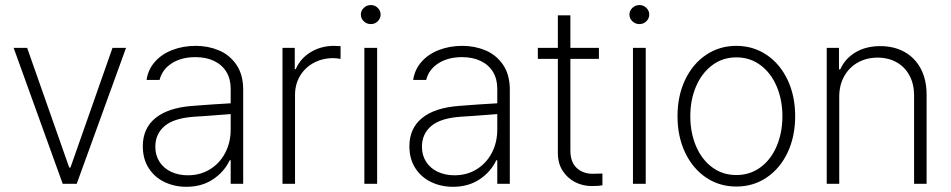

<svg xmlns="http://www.w3.org/2000/svg" viewBox="-20 -717 3711 749"><path d="M279.3 0H224.6L33.2 -530.3H85.9L250 -63.5H254.9L418.9 -530.3H471.7Z M728.5 -303.7Q764.6 -306.6 807.6 -309.6Q850.6 -312.5 879.9 -314V-371.1Q879.9 -408.7 863.3 -436.3Q846.7 -463.9 815.7 -479Q784.7 -494.1 742.2 -494.1Q688 -494.1 650.4 -470.2Q612.8 -446.3 602.5 -405.3H551.8Q557.6 -445.3 583.7 -475.3Q609.9 -505.4 651.6 -521.7Q693.4 -538.1 744.1 -538.1Q792 -538.1 834 -520.5Q876 -502.9 902.3 -464.4Q928.7 -425.8 928.7 -367.2V0H879.9V-91.8H876Q854.5 -46.4 810.8 -17.3Q767.1 11.7 707 11.7Q660.2 11.7 621.3 -7.1Q582.5 -25.9 559.8 -61.5Q537.1 -97.2 537.1 -146.5Q537.1 -216.3 586.2 -256.3Q635.3 -296.4 728.5 -303.7ZM712.9 -33.2Q761.2 -33.2 799.3 -56.6Q837.4 -80.1 858.6 -120.8Q879.9 -161.6 879.9 -211.9V-272L847.7 -269.5Q768.1 -263.2 738.3 -261.7Q659.2 -256.3 622.6 -225.6Q585.9 -194.8 585.9 -144.5Q585.9 -110.8 602.5 -85.4Q619.1 -60.1 647.9 -46.6Q676.8 -33.2 712.9 -33.2Z M1082 -530.3H1129.9V-447.3H1133.8Q1150.9 -488.3 1191.4 -513.2Q1231.9 -538.1 1283.2 -538.1L1308.6 -537.1V-487.3Q1291 -490.2 1280.3 -490.2Q1237.8 -490.2 1203.6 -471.7Q1169.4 -453.1 1150.1 -420.4Q1130.9 -387.7 1130.9 -346.7V0H1082Z M1401.4 -530.3H1451.2V0H1401.4ZM1387.7 -660.2Q1387.7 -675.3 1399.2 -686.3Q1410.6 -697.3 1426.8 -697.3Q1442.4 -697.3 1453.6 -686.3Q1464.8 -675.3 1464.8 -660.2Q1464.8 -645 1453.6 -634Q1442.4 -623 1426.8 -623Q1410.6 -623 1399.2 -634Q1387.7 -645 1387.7 -660.2Z M1768.6 -303.7Q1804.7 -306.6 1847.7 -309.6Q1890.6 -312.5 1919.9 -314V-371.1Q1919.9 -408.7 1903.3 -436.3Q1886.7 -463.9 1855.7 -479Q1824.7 -494.1 1782.2 -494.1Q1728 -494.1 1690.4 -470.2Q1652.8 -446.3 1642.6 -405.3H1591.8Q1597.7 -445.3 1623.8 -475.3Q1649.9 -505.4 1691.7 -521.7Q1733.4 -538.1 1784.2 -538.1Q1832 -538.1 1874 -520.5Q1916 -502.9 1942.4 -464.4Q1968.8 -425.8 1968.8 -367.2V0H1919.9V-91.8H1916Q1894.5 -46.4 1850.8 -17.3Q1807.1 11.7 1747.1 11.7Q1700.2 11.7 1661.4 -7.1Q1622.6 -25.9 1599.9 -61.5Q1577.1 -97.2 1577.1 -146.5Q1577.1 -216.3 1626.2 -256.3Q1675.3 -296.4 1768.6 -303.7ZM1752.9 -33.2Q1801.3 -33.2 1839.4 -56.6Q1877.4 -80.1 1898.7 -120.8Q1919.9 -161.6 1919.9 -211.9V-272L1887.7 -269.5Q1808.1 -263.2 1778.3 -261.7Q1699.2 -256.3 1662.6 -225.6Q1626 -194.8 1626 -144.5Q1626 -110.8 1642.6 -85.4Q1659.2 -60.1 1688 -46.6Q1716.8 -33.2 1752.9 -33.2Z M2316.4 -487.3H2205.1V-129.9Q2205.1 -84.5 2229.7 -61.8Q2254.4 -39.1 2292 -39.1L2330.1 -40V5.9Q2315.4 8.8 2288.1 8.8Q2253.4 8.8 2223.4 -6.6Q2193.4 -22 2174.8 -51Q2156.2 -80.1 2156.2 -120.1V-487.3H2078.1V-530.3H2156.2V-657.2H2205.1V-530.3H2316.4Z M2449.2 -530.3H2499V0H2449.2ZM2435.5 -660.2Q2435.5 -675.3 2447 -686.3Q2458.5 -697.3 2474.6 -697.3Q2490.2 -697.3 2501.5 -686.3Q2512.7 -675.3 2512.7 -660.2Q2512.7 -645 2501.5 -634Q2490.2 -623 2474.6 -623Q2458.5 -623 2447 -634Q2435.5 -645 2435.5 -660.2Z M2623 -263.7Q2623 -342.8 2652.6 -405.3Q2682.1 -467.8 2734.4 -502.9Q2786.6 -538.1 2852.5 -538.1Q2918.5 -538.1 2970.7 -502.9Q3022.9 -467.8 3052.5 -405.3Q3082 -342.8 3082 -263.7Q3082 -184.6 3052.5 -122.1Q3022.9 -59.6 2970.7 -24.4Q2918.5 10.7 2852.5 10.7Q2786.6 10.7 2734.4 -24.4Q2682.1 -59.6 2652.6 -122.1Q2623 -184.6 2623 -263.7ZM3032.2 -263.7Q3032.2 -327.1 3010 -379.6Q2987.8 -432.1 2947 -462.6Q2906.2 -493.2 2852.5 -493.2Q2798.8 -493.2 2758.1 -462.4Q2717.3 -431.6 2695.1 -379.4Q2672.9 -327.1 2672.9 -263.7Q2672.9 -199.7 2695.1 -147.2Q2717.3 -94.7 2758.1 -64.5Q2798.8 -34.2 2852.5 -34.2Q2906.2 -34.2 2947 -64.5Q2987.8 -94.7 3010 -147.2Q3032.2 -199.7 3032.2 -263.7Z M3253.9 0H3205.1V-530.3H3252.9V-446.3H3257.8Q3276.4 -488.3 3317.1 -512.7Q3357.9 -537.1 3414.1 -537.1Q3467.8 -537.1 3508.5 -514.4Q3549.3 -491.7 3572 -449Q3594.7 -406.2 3594.7 -347.7V0H3545.9V-344.7Q3545.9 -388.7 3528.1 -422.1Q3510.3 -455.6 3478 -473.9Q3445.8 -492.2 3403.3 -492.2Q3360.4 -492.2 3326.4 -473.1Q3292.5 -454.1 3273.2 -419.4Q3253.9 -384.8 3253.9 -339.8Z"/></svg>

Font: Pretendard Std ExtraLight
Style: Regular
Weight: 200
Designer: Base glyphs from Inter by Rasmus Andersson; Hangeul glyphs from Noto Sans CJK(Source Han Sans) by Jang Soo-young and Kan
Foundry: Kil Hyung-jin
Version: Version 1.309